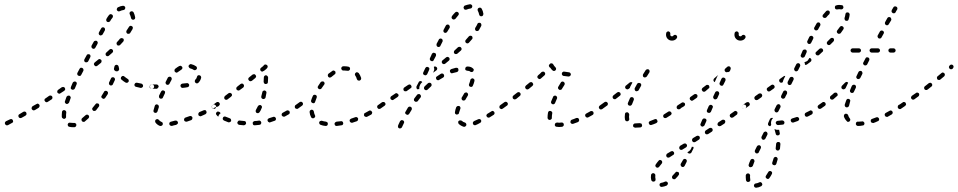

<svg xmlns="http://www.w3.org/2000/svg" viewBox="-20 -576 4480 898"><path d="M329 19Q333 18 335 15Q338 11 337 7Q337 5 336 3Q335 2 333 1Q331 -1 329 -1Q327 -1 325 -1Q324 -1 322 -1Q315 -1 309 -2Q305 -3 301 -1Q298 1 297 5Q296 7 297 9Q297 11 298 13Q299 14 301 16Q302 17 304 17Q312 19 322 19Q325 19 329 19ZM39 -3Q40 -5 41 -6Q42 -8 41 -10Q41 -12 40 -14Q38 -18 34 -19Q31 -20 27 -18L8 -9Q5 -7 3 -3Q2 1 4 5Q6 8 10 10Q14 11 18 9L36 -1Q38 -1 39 -3ZM397 -29Q397 -34 394 -37Q392 -38 391 -39Q389 -40 387 -40Q385 -40 383 -39Q381 -38 380 -37Q372 -30 365 -24Q361 -21 361 -17Q361 -13 363 -10Q365 -8 366 -7Q368 -6 370 -6Q372 -6 374 -6Q376 -7 377 -8Q385 -15 393 -22Q396 -25 397 -29ZM269 -30Q269 -25 273 -23Q276 -20 280 -20Q282 -21 284 -21Q285 -22 287 -24Q288 -25 289 -27Q289 -29 289 -31Q289 -35 289 -40Q289 -44 290 -50Q290 -54 288 -57Q285 -60 281 -61Q279 -61 277 -61Q275 -60 274 -59Q272 -58 271 -56Q270 -55 270 -53Q269 -46 269 -40Q269 -34 269 -30ZM102 -38Q103 -40 104 -41Q104 -43 104 -45Q104 -47 103 -49Q101 -53 97 -54Q93 -55 89 -53L71 -42Q69 -41 68 -40Q67 -38 66 -36Q66 -34 66 -33Q66 -31 67 -29Q69 -25 73 -24Q77 -23 81 -25L99 -35Q101 -36 102 -38ZM444 -84Q444 -88 441 -91Q439 -92 437 -92Q435 -93 433 -93Q431 -92 429 -91Q428 -90 427 -89Q420 -81 414 -73Q411 -70 411 -66Q412 -62 415 -59Q416 -58 418 -57Q420 -57 422 -57Q424 -57 426 -58Q428 -59 429 -60Q436 -68 442 -77Q445 -80 444 -84ZM165 -79Q166 -83 164 -86Q163 -88 161 -89Q160 -90 158 -91Q156 -91 154 -91Q152 -90 150 -89L132 -79Q129 -76 128 -72Q127 -68 129 -65Q130 -63 132 -62Q133 -61 135 -60Q137 -60 139 -60Q141 -60 143 -61L161 -72Q164 -75 165 -79ZM283 -99Q283 -97 284 -96Q285 -94 287 -92Q288 -91 290 -90Q294 -89 298 -91Q301 -93 303 -96Q306 -105 310 -116Q312 -119 310 -123Q308 -127 304 -129Q303 -129 301 -129Q299 -129 297 -128Q295 -128 294 -126Q292 -125 291 -123Q287 -113 284 -103Q283 -101 283 -99ZM224 -114Q225 -115 225 -117Q226 -119 225 -121Q225 -123 224 -125Q222 -128 218 -129Q214 -130 210 -128L193 -116Q191 -115 190 -114Q189 -112 188 -110Q188 -108 188 -106Q189 -104 190 -103Q192 -99 196 -98Q200 -97 204 -100L221 -111Q223 -112 224 -114ZM485 -140Q485 -142 485 -144Q484 -146 483 -147Q482 -149 480 -150Q479 -151 477 -151Q475 -152 473 -151Q471 -151 469 -150Q468 -148 467 -147Q461 -138 456 -129Q455 -128 454 -126Q454 -124 454 -122Q455 -120 456 -118Q457 -117 459 -116Q462 -113 466 -114Q470 -115 472 -118Q478 -127 484 -136Q485 -138 485 -140ZM285 -158Q285 -162 283 -165Q282 -167 280 -168Q278 -169 277 -169Q275 -170 273 -169Q271 -169 269 -168L252 -156Q249 -154 248 -150Q247 -146 249 -142Q252 -139 256 -138Q260 -137 263 -140L280 -151Q284 -154 285 -158ZM311 -166Q311 -164 311 -162Q312 -161 313 -159Q315 -158 317 -157Q320 -155 324 -157Q328 -158 330 -162L338 -181Q339 -182 339 -184Q339 -186 339 -188Q338 -190 337 -192Q335 -193 334 -194Q330 -196 326 -194Q322 -193 320 -189L312 -170Q311 -168 311 -166ZM698 -164Q701 -167 701 -171Q701 -173 700 -175Q699 -177 698 -178Q697 -179 695 -180Q693 -181 691 -181H690Q685 -181 683 -178Q680 -175 680 -171Q680 -169 680 -167Q681 -165 682 -164Q684 -163 686 -162Q688 -161 690 -161H691Q695 -161 698 -164ZM641 -165Q643 -166 645 -167Q646 -168 648 -170Q649 -171 649 -173Q650 -177 647 -181Q645 -184 641 -185Q631 -187 621 -189Q619 -189 617 -189Q615 -189 614 -188Q612 -187 611 -185Q610 -184 609 -182Q608 -178 610 -174Q612 -171 616 -170Q626 -167 637 -165Q639 -165 641 -165ZM518 -205Q518 -207 517 -209Q516 -211 515 -212Q514 -213 512 -214Q508 -216 504 -214Q500 -213 499 -209Q495 -200 490 -190Q489 -187 490 -183Q491 -179 495 -177Q499 -175 503 -177Q507 -178 508 -182Q513 -192 517 -201Q518 -203 518 -205ZM570 -189Q572 -188 574 -189Q576 -189 578 -190Q579 -192 581 -193Q583 -197 582 -201Q581 -205 577 -207Q569 -212 562 -218Q559 -221 555 -221Q551 -221 548 -217Q546 -216 546 -214Q545 -212 545 -210Q545 -208 546 -206Q547 -205 549 -203Q557 -196 567 -190Q568 -189 570 -189ZM341 -231Q341 -229 342 -227Q342 -225 344 -224Q345 -222 347 -222Q351 -220 355 -221Q358 -222 360 -226L370 -245Q371 -248 370 -252Q369 -256 365 -258Q361 -260 357 -259Q354 -257 352 -254L342 -235Q342 -233 341 -231ZM522 -243Q522 -243 521 -243Q519 -244 518 -245Q516 -246 515 -248Q514 -249 513 -251Q513 -253 513 -255Q514 -260 515 -264Q516 -269 519 -271Q522 -273 526 -273Q530 -272 532 -270Q534 -268 535 -264Q536 -260 537 -255Q538 -251 536 -248Q534 -244 530 -243Q529 -242 527 -242Q525 -243 523 -243Q523 -243 522 -243ZM455 -289Q456 -293 453 -296Q450 -299 446 -300Q442 -300 439 -297L423 -284Q420 -281 419 -277Q419 -273 422 -270Q424 -267 428 -266Q433 -266 436 -269L452 -282Q455 -285 455 -289ZM374 -291Q375 -287 379 -285Q383 -284 387 -285Q391 -286 393 -290L402 -308Q404 -312 403 -316Q402 -320 398 -322Q394 -323 390 -322Q386 -321 385 -317L375 -299Q373 -295 374 -291ZM509 -337Q509 -341 506 -344Q503 -347 499 -347Q495 -347 492 -344Q485 -338 477 -330Q474 -328 474 -324Q473 -319 476 -316Q479 -313 483 -313Q487 -313 490 -316Q498 -323 506 -330Q509 -333 509 -337ZM408 -355Q409 -351 413 -349Q416 -347 420 -348Q424 -349 426 -353L436 -371Q437 -373 437 -375Q437 -377 437 -379Q436 -380 435 -382Q434 -384 432 -385Q428 -386 424 -385Q420 -384 418 -380L408 -362Q407 -359 408 -355ZM559 -389Q559 -393 556 -396Q554 -397 552 -397Q550 -398 548 -398Q546 -398 545 -397Q543 -396 541 -395Q535 -387 528 -380Q525 -377 525 -373Q525 -368 528 -366Q529 -364 531 -363Q533 -363 535 -363Q537 -363 539 -364Q541 -364 542 -366Q550 -374 556 -381Q559 -384 559 -389ZM442 -417Q443 -413 447 -411Q450 -409 454 -411Q458 -412 460 -415L470 -433Q472 -437 471 -441Q470 -445 467 -447Q463 -449 459 -448Q455 -447 453 -443L443 -425Q441 -421 442 -417ZM601 -444Q602 -446 601 -448Q601 -450 599 -452Q598 -453 596 -454Q593 -456 589 -455Q585 -454 583 -450Q578 -442 572 -433Q570 -430 571 -426Q571 -422 575 -419Q576 -418 578 -418Q580 -418 582 -418Q584 -418 586 -419Q588 -420 589 -422Q595 -432 600 -440Q601 -442 601 -444ZM477 -480Q478 -476 481 -474Q485 -472 489 -473Q493 -474 495 -477Q500 -486 506 -493Q509 -497 508 -501Q508 -505 505 -507Q501 -510 497 -510Q493 -509 490 -506Q483 -497 478 -488Q476 -484 477 -480ZM599 -523Q595 -524 591 -522Q589 -521 588 -520Q587 -518 586 -516Q586 -514 586 -512Q586 -510 587 -509Q591 -501 593 -491Q593 -489 595 -488Q596 -486 597 -485Q599 -484 601 -484Q603 -483 605 -484Q609 -485 611 -488Q613 -492 612 -496Q610 -507 605 -518Q603 -521 599 -523ZM527 -536Q525 -532 527 -528Q529 -525 533 -523Q537 -522 541 -524Q549 -528 557 -529Q561 -529 564 -533Q566 -536 566 -540Q566 -544 562 -547Q559 -549 555 -549Q544 -548 532 -542Q528 -540 527 -536Z M736 12Q739 11 741 7Q742 3 741 -1Q739 -5 735 -6Q728 -9 723 -15Q721 -18 717 -19Q713 -19 709 -17Q708 -16 707 -14Q706 -12 705 -10Q705 -8 706 -7Q706 -5 707 -3Q715 8 728 13Q732 14 736 12ZM811 3Q813 -1 812 -5Q811 -7 810 -8Q809 -10 807 -11Q805 -12 803 -12Q801 -12 799 -12Q789 -9 780 -7Q778 -7 776 -5Q774 -4 773 -3Q772 -1 772 1Q771 3 772 5Q773 9 776 11Q780 13 784 13Q793 10 804 8Q808 6 811 3ZM877 -16Q878 -18 879 -19Q880 -21 880 -23Q880 -25 880 -27Q878 -31 874 -33Q871 -34 867 -33Q857 -29 847 -26Q843 -25 842 -21Q840 -17 841 -14Q842 -12 843 -10Q844 -9 846 -8Q848 -7 850 -7Q852 -7 854 -7Q864 -11 874 -14Q875 -15 877 -16ZM944 -45Q945 -46 946 -48Q946 -50 946 -52Q946 -54 945 -56Q944 -57 943 -59Q941 -60 940 -61Q938 -61 936 -61Q934 -61 932 -60Q923 -56 913 -52Q910 -50 908 -46Q907 -42 908 -38Q909 -37 910 -35Q912 -34 914 -33Q916 -32 918 -32Q920 -32 921 -33Q931 -38 941 -42Q942 -43 944 -45ZM699 -52Q701 -49 706 -48Q710 -47 713 -50Q716 -52 717 -56Q719 -64 723 -75Q723 -76 723 -78Q723 -80 722 -82Q721 -84 720 -85Q718 -87 716 -87Q712 -89 709 -87Q705 -85 704 -81Q700 -69 698 -60Q697 -56 699 -52ZM991 -75Q992 -79 989 -83Q988 -84 986 -85Q985 -87 983 -87Q981 -87 979 -87Q977 -86 975 -85H974Q971 -82 970 -78Q970 -74 972 -71Q973 -69 975 -68Q977 -67 979 -67Q981 -66 982 -67Q984 -67 986 -68L987 -69Q990 -71 991 -75ZM724 -121Q725 -117 729 -115Q733 -114 737 -115Q741 -116 742 -120L751 -139Q752 -141 752 -143Q752 -145 752 -147Q751 -148 750 -150Q748 -151 747 -152Q743 -154 739 -153Q735 -151 733 -147L724 -129Q723 -125 724 -121ZM712 -161H691Q687 -161 684 -164Q681 -167 681 -171Q681 -173 682 -175Q683 -177 684 -178Q685 -179 687 -180Q689 -181 691 -181H712Q716 -181 719 -178Q722 -175 722 -171Q722 -170 722 -169Q722 -169 721 -168Q721 -167 720 -167Q718 -165 716 -162Q715 -161 714 -161Q713 -161 712 -161ZM863 -172Q865 -175 865 -179Q864 -183 860 -186Q857 -188 853 -187Q844 -186 833 -185Q829 -184 826 -181Q824 -178 824 -174Q825 -170 828 -167Q831 -164 835 -165Q847 -166 856 -168Q861 -168 863 -172ZM758 -199 755 -193Q754 -192 754 -190Q754 -188 755 -186Q755 -184 757 -182Q758 -181 760 -180Q764 -178 768 -180Q771 -181 773 -185L776 -191Q779 -197 782 -202Q784 -206 783 -210Q782 -214 779 -216Q775 -218 771 -217Q767 -216 765 -213Q761 -206 758 -199ZM919 -220Q917 -223 913 -224Q909 -225 905 -223Q902 -220 901 -216Q900 -209 894 -204Q891 -201 891 -196Q891 -192 894 -189Q897 -186 901 -186Q905 -186 908 -189Q918 -199 921 -213Q921 -217 919 -220ZM796 -247Q796 -243 798 -240Q800 -238 801 -238Q803 -237 805 -236Q807 -236 809 -237Q811 -238 812 -239Q820 -245 828 -250Q831 -252 833 -256Q834 -260 832 -263Q831 -265 829 -266Q828 -267 826 -268Q824 -269 822 -268Q820 -268 818 -267Q809 -262 799 -254Q796 -251 796 -247ZM870 -276Q868 -275 867 -274Q865 -273 864 -272Q863 -270 862 -268Q861 -264 864 -261Q866 -257 870 -256Q879 -254 886 -249Q889 -247 893 -248Q897 -249 900 -253Q902 -256 901 -260Q900 -264 897 -266Q887 -273 874 -276Q872 -276 870 -276Z M1197 7Q1199 6 1200 4Q1201 2 1202 0Q1202 -2 1202 -3Q1201 -8 1198 -10Q1195 -13 1191 -12Q1181 -10 1171 -10Q1167 -9 1164 -6Q1161 -3 1162 1Q1162 3 1163 5Q1163 7 1165 8Q1166 9 1168 10Q1170 10 1172 10Q1183 9 1193 8Q1195 8 1197 7ZM1124 9Q1126 9 1127 7Q1129 6 1130 4Q1131 3 1131 1Q1131 -3 1129 -7Q1126 -10 1122 -10Q1112 -11 1102 -12Q1100 -13 1098 -12Q1096 -12 1094 -10Q1093 -9 1092 -7Q1091 -6 1090 -4Q1090 0 1092 4Q1095 7 1099 8Q1109 9 1120 10Q1122 10 1124 9ZM1268 -13Q1269 -14 1270 -16Q1271 -18 1271 -20Q1271 -22 1270 -23Q1269 -27 1265 -29Q1261 -31 1257 -29Q1248 -26 1238 -23Q1236 -22 1235 -21Q1233 -20 1232 -18Q1232 -16 1231 -14Q1231 -12 1232 -10Q1232 -9 1234 -7Q1235 -5 1237 -5Q1238 -4 1240 -3Q1242 -3 1244 -4Q1254 -7 1264 -11Q1266 -11 1268 -13ZM1055 -5Q1059 -6 1061 -10Q1061 -12 1061 -14Q1061 -16 1060 -18Q1059 -20 1058 -21Q1056 -22 1054 -23Q1045 -26 1036 -30Q1035 -31 1033 -31Q1031 -31 1029 -31Q1027 -30 1025 -29Q1024 -28 1023 -26Q1021 -22 1022 -18Q1024 -14 1028 -12Q1037 -8 1048 -4Q1052 -3 1055 -5ZM990 -45Q991 -50 994 -52Q996 -53 997 -54Q999 -55 1001 -54Q1003 -54 1005 -53Q1007 -52 1008 -51Q1010 -49 1012 -47Q1011 -46 1010 -45Q1005 -41 1003 -36Q1001 -33 1001 -30Q996 -34 993 -38Q990 -41 990 -45ZM1335 -47Q1336 -51 1334 -55Q1333 -56 1332 -58Q1330 -59 1328 -59Q1326 -60 1324 -60Q1322 -59 1321 -59Q1312 -54 1303 -49Q1301 -48 1300 -47Q1298 -45 1298 -43Q1297 -41 1297 -39Q1297 -37 1298 -36Q1300 -32 1304 -31Q1308 -29 1312 -31Q1321 -36 1330 -41Q1334 -43 1335 -47ZM1176 -54Q1177 -50 1180 -48Q1182 -47 1184 -47Q1186 -46 1188 -47Q1190 -47 1191 -49Q1193 -50 1194 -51Q1200 -60 1204 -71Q1206 -74 1205 -78Q1203 -82 1200 -84Q1198 -85 1196 -85Q1194 -85 1192 -84Q1190 -84 1189 -82Q1187 -81 1186 -79Q1182 -70 1177 -62Q1175 -58 1176 -54ZM1377 -72Q1379 -73 1379 -75Q1379 -77 1379 -79Q1378 -81 1377 -83Q1375 -86 1371 -87Q1367 -88 1363 -85Q1361 -84 1360 -82Q1359 -80 1359 -78Q1358 -76 1359 -74Q1359 -72 1360 -71Q1363 -67 1367 -67Q1371 -66 1374 -68L1375 -69Q1376 -70 1377 -72ZM971 -79Q972 -83 975 -85Q982 -90 992 -97Q994 -98 995 -99Q997 -99 999 -99Q1001 -99 1003 -98Q1005 -96 1006 -95Q1007 -93 1008 -91Q1008 -89 1008 -87Q1007 -85 1006 -84Q1005 -82 1004 -81Q1001 -79 998 -77Q994 -77 990 -75Q984 -74 980 -70Q979 -69 978 -68Q976 -68 975 -69Q974 -70 973 -71Q970 -75 971 -79ZM1063 -127Q1065 -128 1065 -130Q1065 -132 1065 -134Q1064 -136 1063 -138Q1062 -139 1060 -140Q1058 -141 1056 -142Q1054 -142 1052 -141Q1050 -141 1049 -140L1032 -127Q1031 -126 1030 -124Q1029 -123 1029 -121Q1028 -119 1029 -117Q1029 -115 1030 -113Q1033 -110 1037 -109Q1041 -109 1044 -111L1061 -124Q1062 -125 1063 -127ZM1202 -121Q1202 -119 1203 -118Q1204 -116 1206 -115Q1208 -113 1210 -113Q1214 -112 1217 -114Q1221 -116 1222 -120Q1224 -130 1226 -141Q1227 -145 1225 -148Q1222 -152 1218 -153Q1214 -153 1211 -151Q1207 -149 1207 -145Q1205 -135 1202 -125Q1202 -123 1202 -121ZM1103 -156 1118 -167Q1121 -170 1121 -174Q1122 -178 1119 -181Q1117 -185 1113 -185Q1109 -186 1105 -183L1091 -172L1089 -170Q1086 -168 1085 -164Q1085 -160 1087 -156Q1088 -155 1090 -154Q1092 -153 1094 -153Q1096 -152 1098 -153Q1100 -153 1101 -155ZM1216 -186Q1218 -183 1222 -183Q1226 -183 1230 -185Q1233 -188 1233 -192Q1234 -203 1234 -213Q1234 -217 1231 -220Q1229 -223 1224 -224Q1220 -224 1217 -221Q1214 -218 1214 -214Q1214 -204 1213 -194Q1213 -190 1216 -186ZM1178 -218Q1178 -222 1175 -225Q1173 -229 1169 -229Q1165 -229 1161 -227L1145 -214Q1142 -212 1141 -207Q1141 -203 1144 -200Q1146 -197 1150 -196Q1154 -196 1158 -198L1174 -211Q1177 -214 1178 -218ZM1197 -252Q1197 -256 1201 -259Q1207 -264 1211 -267Q1213 -269 1213 -270Q1214 -270 1214 -270Q1215 -272 1216 -273Q1218 -274 1219 -274Q1221 -275 1223 -274Q1225 -274 1227 -273Q1229 -272 1230 -270Q1232 -268 1232 -266V-265Q1232 -263 1231 -260Q1230 -258 1228 -256Q1228 -256 1228 -256Q1226 -254 1224 -252Q1221 -250 1215 -245Q1214 -245 1213 -244Q1210 -243 1207 -241Q1204 -241 1203 -242Q1201 -243 1199 -245Q1197 -248 1197 -252Z M1581 9Q1583 8 1584 6Q1585 5 1585 3Q1586 1 1585 -1Q1585 -5 1581 -8Q1578 -10 1574 -9Q1564 -8 1554 -7Q1552 -6 1550 -5Q1548 -4 1547 -3Q1546 -1 1545 1Q1544 2 1545 4Q1545 9 1548 11Q1551 14 1556 13Q1566 12 1577 10Q1579 10 1581 9ZM1510 11Q1513 9 1513 5Q1514 3 1513 1Q1513 -1 1512 -3Q1510 -4 1509 -5Q1507 -6 1505 -7Q1495 -8 1486 -11Q1484 -12 1482 -11Q1480 -11 1478 -10Q1477 -9 1475 -8Q1474 -6 1473 -5Q1472 -1 1474 3Q1476 7 1480 8Q1490 12 1502 13Q1506 14 1510 11ZM1652 -11Q1654 -13 1654 -14Q1655 -16 1655 -18Q1655 -20 1655 -22Q1653 -26 1649 -28Q1646 -29 1642 -28Q1632 -24 1622 -21Q1620 -20 1619 -19Q1617 -18 1616 -16Q1615 -14 1615 -12Q1615 -10 1616 -9Q1616 -7 1618 -5Q1619 -4 1621 -3Q1622 -2 1624 -2Q1626 -1 1628 -2Q1639 -5 1649 -9Q1651 -10 1652 -11ZM1441 -23Q1445 -22 1449 -24Q1452 -26 1454 -30Q1455 -34 1453 -37Q1449 -45 1448 -54Q1447 -58 1444 -61Q1441 -63 1437 -63Q1433 -62 1430 -59Q1428 -56 1428 -52Q1429 -39 1435 -28Q1437 -24 1441 -23ZM1719 -43Q1720 -45 1720 -46Q1721 -48 1721 -50Q1720 -52 1719 -54Q1717 -58 1713 -59Q1709 -60 1706 -58Q1697 -53 1688 -48Q1686 -47 1684 -46Q1683 -44 1683 -42Q1682 -40 1682 -38Q1682 -36 1683 -35Q1685 -31 1689 -30Q1693 -28 1697 -30Q1706 -35 1716 -40Q1717 -41 1719 -43ZM1765 -75Q1766 -79 1763 -83Q1762 -84 1760 -85Q1759 -86 1757 -87Q1755 -87 1753 -87Q1751 -86 1749 -85H1748Q1745 -82 1744 -78Q1743 -74 1746 -71Q1747 -69 1749 -68Q1750 -67 1752 -66Q1754 -66 1756 -67Q1758 -67 1760 -68L1761 -69Q1764 -71 1765 -75ZM1397 -89Q1398 -93 1395 -96Q1393 -100 1389 -100Q1384 -101 1381 -98Q1372 -92 1363 -85Q1360 -83 1359 -79Q1358 -75 1361 -71Q1362 -70 1364 -69Q1365 -68 1367 -67Q1369 -67 1371 -67Q1373 -68 1375 -69Q1384 -75 1393 -82Q1397 -85 1397 -89ZM1436 -99Q1438 -95 1442 -94Q1446 -92 1450 -94Q1453 -96 1454 -100Q1457 -110 1461 -119Q1463 -123 1461 -127Q1460 -131 1456 -132Q1454 -133 1452 -133Q1450 -133 1448 -132Q1446 -132 1445 -130Q1444 -129 1443 -127Q1438 -116 1435 -106Q1434 -102 1436 -99ZM1466 -170Q1466 -168 1466 -166Q1467 -164 1468 -163Q1469 -161 1471 -160Q1474 -158 1478 -159Q1482 -159 1484 -163Q1490 -171 1496 -180Q1499 -183 1498 -187Q1498 -191 1494 -194Q1491 -196 1487 -195Q1483 -195 1480 -192Q1474 -183 1468 -174Q1467 -172 1466 -170ZM1655 -236Q1653 -237 1651 -238Q1649 -238 1647 -238Q1645 -237 1644 -236Q1640 -233 1640 -229Q1639 -225 1642 -222Q1647 -215 1649 -206Q1650 -204 1651 -203Q1652 -201 1654 -200Q1656 -199 1658 -199Q1660 -199 1662 -199Q1666 -201 1668 -204Q1670 -208 1669 -212Q1665 -224 1658 -234Q1657 -235 1655 -236ZM1514 -228Q1513 -226 1513 -224Q1513 -222 1514 -220Q1514 -218 1516 -216Q1517 -215 1519 -214Q1520 -213 1522 -213Q1524 -213 1526 -214Q1528 -214 1530 -216Q1538 -223 1545 -228Q1549 -230 1549 -234Q1550 -239 1548 -242Q1545 -245 1541 -246Q1537 -247 1534 -244Q1525 -238 1516 -231Q1515 -229 1514 -228ZM1585 -266Q1581 -266 1578 -262Q1576 -259 1576 -255Q1577 -251 1580 -248Q1583 -246 1587 -246Q1590 -246 1593 -246Q1598 -246 1605 -245Q1609 -244 1612 -246Q1616 -248 1617 -252Q1618 -256 1616 -260Q1614 -263 1610 -264Q1601 -266 1593 -266Q1589 -266 1585 -266Z M1869 0Q1871 -3 1870 -7Q1869 -11 1865 -13Q1863 -14 1861 -14Q1859 -14 1857 -14Q1855 -13 1854 -12Q1852 -10 1851 -9Q1847 -1 1843 8Q1842 10 1842 11Q1841 12 1841 14Q1841 16 1842 18Q1842 20 1843 22Q1845 23 1847 24Q1850 26 1854 24Q1858 23 1860 19Q1860 19 1861 17Q1865 8 1869 0ZM2153 17Q2155 16 2157 15Q2158 14 2159 13Q2161 11 2161 9Q2162 5 2160 2Q2158 -2 2154 -3Q2146 -5 2140 -11Q2137 -13 2132 -13Q2128 -13 2125 -10Q2124 -9 2123 -7Q2123 -5 2123 -3Q2123 -1 2124 1Q2125 3 2126 4Q2136 13 2149 17Q2151 17 2153 17ZM2228 -3Q2230 -5 2230 -6Q2231 -8 2231 -10Q2231 -12 2230 -14Q2228 -18 2224 -19Q2220 -20 2216 -18Q2206 -13 2198 -10Q2194 -8 2192 -4Q2191 0 2192 3Q2193 5 2194 7Q2196 8 2198 9Q2199 10 2201 10Q2203 10 2205 9Q2215 5 2225 -1Q2227 -2 2228 -3ZM2291 -41Q2292 -43 2293 -45Q2293 -47 2293 -49Q2292 -51 2291 -53Q2289 -56 2285 -57Q2281 -58 2278 -55Q2268 -49 2260 -44Q2258 -43 2257 -41Q2256 -40 2255 -38Q2255 -36 2255 -34Q2256 -32 2257 -30Q2259 -27 2263 -26Q2267 -25 2270 -27Q2279 -32 2289 -39Q2290 -40 2291 -41ZM1906 -70Q1905 -74 1902 -76Q1900 -77 1898 -77Q1896 -78 1894 -77Q1892 -77 1891 -76Q1889 -74 1888 -73Q1882 -64 1877 -54Q1874 -51 1875 -47Q1876 -43 1880 -41Q1882 -40 1884 -39Q1886 -39 1888 -39Q1889 -40 1891 -41Q1893 -42 1894 -44Q1899 -53 1905 -62Q1907 -65 1906 -70ZM2109 -44Q2112 -41 2116 -40Q2118 -40 2120 -41Q2122 -41 2123 -42Q2125 -43 2126 -45Q2127 -47 2127 -49Q2129 -57 2133 -67Q2134 -69 2134 -71Q2134 -73 2133 -74Q2132 -76 2131 -78Q2129 -79 2128 -80Q2124 -81 2120 -80Q2116 -78 2114 -75Q2109 -62 2108 -52Q2107 -48 2109 -44ZM2337 -75Q2338 -79 2335 -83Q2334 -84 2332 -85Q2331 -87 2329 -87Q2327 -87 2325 -87Q2323 -86 2321 -85L2320 -84Q2316 -82 2316 -78Q2315 -74 2317 -70Q2318 -69 2320 -68Q2322 -66 2324 -66Q2326 -66 2328 -66Q2330 -67 2331 -68L2333 -69Q2336 -71 2337 -75ZM1781 -84Q1782 -86 1783 -87Q1783 -89 1783 -91Q1782 -93 1781 -95Q1780 -97 1778 -98Q1777 -99 1775 -99Q1773 -99 1771 -99Q1769 -99 1767 -98L1749 -85Q1746 -83 1745 -79Q1744 -75 1747 -71Q1749 -68 1753 -67Q1757 -66 1761 -69L1778 -81Q1780 -82 1781 -84ZM1949 -127Q1948 -131 1945 -134Q1942 -137 1938 -136Q1934 -136 1931 -133Q1924 -124 1918 -116Q1915 -112 1916 -108Q1916 -104 1920 -102Q1923 -99 1927 -100Q1931 -100 1934 -103Q1940 -112 1947 -120Q1949 -123 1949 -127ZM2140 -121Q2138 -117 2139 -113Q2140 -109 2143 -107Q2147 -105 2151 -106Q2155 -107 2157 -110L2158 -112Q2165 -123 2168 -129Q2170 -132 2169 -136Q2168 -140 2165 -142Q2163 -143 2161 -144Q2159 -144 2157 -143Q2155 -143 2154 -142Q2152 -141 2151 -139Q2148 -133 2141 -122Q2141 -122 2140 -121ZM1842 -125Q1843 -126 1844 -128Q1844 -130 1844 -132Q1843 -134 1842 -136Q1841 -137 1839 -138Q1838 -139 1836 -140Q1834 -140 1832 -140Q1830 -140 1828 -138L1810 -126Q1807 -124 1806 -120Q1805 -116 1807 -113Q1808 -111 1810 -110Q1812 -109 1814 -108Q1816 -108 1818 -108Q1820 -109 1821 -110L1839 -122Q1841 -123 1842 -125ZM1905 -169Q1905 -173 1903 -176Q1901 -180 1897 -181Q1893 -181 1889 -179L1871 -167Q1868 -165 1867 -161Q1866 -157 1868 -153Q1870 -152 1871 -150Q1873 -149 1875 -149Q1877 -149 1879 -149Q1881 -149 1882 -150L1900 -163Q1904 -165 1905 -169ZM1998 -175Q1999 -177 1999 -179Q1999 -181 1998 -182Q1998 -184 1996 -186Q1994 -189 1989 -189Q1985 -189 1982 -187Q1974 -179 1966 -172Q1963 -169 1963 -164Q1963 -160 1966 -157Q1969 -154 1973 -154Q1977 -154 1980 -157Q1988 -165 1996 -172Q1997 -173 1998 -175ZM1933 -158Q1929 -160 1928 -164Q1927 -168 1928 -172L1938 -191Q1939 -195 1943 -196Q1947 -198 1951 -196Q1952 -195 1953 -194Q1954 -193 1955 -192Q1953 -190 1950 -187Q1946 -183 1944 -177Q1941 -171 1941 -165Q1941 -162 1941 -159Q1939 -159 1936 -159Q1934 -159 1933 -158ZM2173 -179Q2173 -177 2174 -175Q2175 -174 2176 -172Q2178 -171 2180 -170Q2183 -169 2187 -170Q2191 -172 2192 -176Q2197 -187 2199 -197Q2200 -201 2198 -205Q2196 -208 2192 -209Q2190 -210 2188 -210Q2186 -209 2185 -208Q2183 -207 2182 -206Q2180 -204 2180 -202Q2178 -193 2174 -183Q2173 -181 2173 -179ZM2057 -219Q2058 -223 2056 -227Q2054 -231 2050 -232Q2046 -233 2042 -231Q2033 -225 2024 -219Q2020 -217 2019 -213Q2019 -209 2021 -205Q2022 -204 2024 -202Q2025 -201 2027 -201Q2029 -201 2031 -201Q2033 -201 2035 -203Q2044 -208 2052 -213Q2056 -215 2057 -219ZM1959 -230Q1961 -226 1965 -225Q1968 -223 1972 -224Q1976 -226 1978 -229L1987 -249Q1988 -251 1988 -253Q1988 -255 1988 -257Q1987 -258 1986 -260Q1984 -261 1982 -262Q1979 -264 1975 -263Q1971 -261 1969 -257L1960 -238Q1958 -234 1959 -230ZM2123 -244Q2125 -247 2124 -251Q2124 -253 2123 -255Q2122 -257 2120 -258Q2118 -259 2116 -259Q2114 -259 2112 -259Q2102 -256 2091 -253Q2089 -252 2088 -251Q2086 -250 2085 -248Q2084 -246 2084 -244Q2084 -242 2085 -240Q2086 -236 2090 -234Q2093 -232 2097 -234Q2107 -237 2117 -239Q2121 -240 2123 -244ZM2006 -236 2021 -247Q2024 -249 2025 -254Q2025 -258 2023 -261Q2020 -264 2016 -265Q2012 -266 2009 -263Q2011 -257 2011 -251Q2010 -245 2007 -239ZM2186 -239Q2190 -239 2193 -242Q2194 -244 2195 -246Q2196 -247 2196 -249Q2195 -251 2195 -253Q2194 -255 2192 -256Q2183 -265 2166 -265Q2162 -265 2159 -262Q2156 -259 2156 -255Q2156 -253 2156 -251Q2157 -249 2158 -248Q2160 -247 2162 -246Q2164 -245 2166 -245Q2175 -245 2179 -241Q2182 -239 2186 -239ZM2083 -299Q2083 -303 2081 -306Q2078 -309 2074 -310Q2070 -310 2067 -308L2050 -294Q2047 -292 2046 -287Q2046 -283 2048 -280Q2051 -277 2055 -276Q2059 -276 2062 -278L2079 -292Q2082 -294 2083 -299ZM1997 -317 1991 -304Q1990 -302 1990 -300Q1990 -298 1991 -296Q1992 -295 1993 -293Q1994 -292 1996 -291Q2000 -289 2004 -290Q2008 -292 2009 -296L2016 -309L2019 -315Q2020 -319 2019 -323Q2018 -327 2014 -328Q2012 -329 2010 -329Q2008 -330 2006 -329Q2004 -328 2003 -327Q2001 -326 2000 -324ZM2139 -347Q2139 -351 2136 -354Q2134 -357 2129 -357Q2125 -357 2122 -355Q2114 -348 2106 -340Q2103 -338 2103 -333Q2102 -329 2105 -326Q2108 -323 2112 -323Q2116 -323 2119 -325Q2128 -333 2136 -340Q2139 -343 2139 -347ZM2022 -363Q2023 -359 2027 -357Q2031 -355 2035 -357Q2039 -358 2040 -362L2050 -382Q2051 -385 2050 -389Q2049 -393 2045 -395Q2041 -397 2037 -395Q2033 -394 2032 -390L2022 -371Q2021 -367 2022 -363ZM2190 -400Q2190 -404 2187 -407Q2184 -409 2180 -409Q2176 -409 2173 -406Q2166 -398 2159 -390Q2156 -387 2156 -383Q2156 -379 2159 -376Q2162 -373 2166 -373Q2170 -373 2173 -376Q2181 -385 2188 -393Q2191 -396 2190 -400ZM2054 -429Q2055 -425 2059 -423Q2062 -421 2066 -423Q2070 -424 2072 -428Q2078 -438 2083 -446Q2085 -450 2083 -454Q2082 -458 2079 -460Q2075 -462 2071 -461Q2067 -460 2065 -456Q2060 -447 2055 -437Q2053 -433 2054 -429ZM2231 -463Q2230 -467 2226 -469Q2222 -470 2218 -469Q2214 -468 2213 -464Q2209 -455 2203 -446Q2201 -442 2202 -438Q2203 -434 2206 -432Q2210 -430 2214 -431Q2218 -432 2220 -435Q2226 -446 2231 -455Q2232 -459 2231 -463ZM2092 -493Q2093 -489 2096 -487Q2099 -484 2103 -485Q2107 -485 2110 -488Q2117 -497 2123 -504Q2126 -507 2126 -511Q2126 -515 2123 -518Q2122 -519 2120 -520Q2118 -521 2116 -521Q2114 -521 2112 -520Q2110 -519 2109 -518Q2101 -510 2094 -501Q2092 -497 2092 -493ZM2227 -540Q2223 -541 2219 -539Q2215 -537 2214 -533Q2213 -529 2215 -525Q2219 -518 2221 -508Q2221 -507 2222 -505Q2223 -503 2225 -502Q2226 -501 2228 -500Q2230 -500 2232 -500Q2234 -500 2236 -501Q2237 -502 2239 -504Q2240 -505 2240 -507Q2241 -509 2241 -511Q2239 -525 2233 -535Q2231 -539 2227 -540ZM2154 -550Q2152 -549 2151 -548Q2150 -546 2149 -544Q2148 -543 2148 -541Q2148 -539 2149 -537Q2150 -533 2154 -531Q2158 -530 2162 -531Q2171 -535 2180 -536Q2185 -537 2187 -540Q2189 -544 2189 -548Q2188 -552 2185 -554Q2181 -557 2177 -556Q2165 -554 2154 -550Z M2609 17Q2613 16 2615 13Q2618 10 2617 6Q2617 4 2616 2Q2615 0 2613 -1Q2612 -2 2610 -3Q2608 -3 2606 -3Q2600 -2 2595 -2Q2590 -2 2586 -3Q2584 -3 2582 -2Q2580 -2 2578 0Q2577 1 2576 3Q2575 4 2575 6Q2574 11 2577 14Q2580 17 2584 17Q2589 18 2595 18Q2601 18 2609 17ZM2686 -7Q2687 -9 2688 -11Q2689 -12 2689 -14Q2689 -16 2688 -18Q2687 -22 2683 -24Q2679 -25 2675 -24Q2664 -19 2654 -16Q2653 -15 2651 -14Q2650 -13 2649 -11Q2648 -9 2648 -7Q2648 -5 2648 -3Q2650 1 2654 3Q2657 4 2661 3Q2672 -1 2683 -5Q2684 -6 2686 -7ZM2541 -25Q2541 -21 2544 -18Q2547 -15 2551 -15Q2553 -15 2555 -16Q2557 -17 2558 -18Q2560 -20 2561 -22Q2561 -23 2561 -25Q2561 -26 2561 -27Q2561 -36 2563 -46Q2563 -48 2563 -50Q2562 -52 2561 -53Q2560 -55 2558 -56Q2556 -57 2554 -57Q2550 -58 2547 -56Q2544 -53 2543 -49Q2541 -37 2541 -27Q2541 -26 2541 -25ZM2756 -44Q2757 -48 2755 -52Q2754 -53 2753 -55Q2751 -56 2749 -56Q2747 -57 2745 -57Q2743 -56 2742 -56Q2732 -50 2722 -45Q2718 -43 2717 -39Q2716 -35 2718 -32Q2719 -30 2720 -29Q2722 -27 2723 -27Q2725 -26 2727 -26Q2729 -26 2731 -27Q2741 -33 2751 -38Q2755 -40 2756 -44ZM2803 -72Q2805 -73 2805 -75Q2805 -77 2805 -79Q2804 -81 2803 -83Q2801 -86 2797 -87Q2793 -88 2789 -85L2785 -82Q2784 -81 2783 -80Q2782 -78 2781 -76Q2781 -74 2781 -72Q2782 -70 2783 -68Q2785 -65 2789 -64Q2794 -64 2797 -66L2801 -69Q2802 -70 2803 -72ZM2354 -85Q2355 -86 2355 -88Q2356 -90 2355 -92Q2355 -94 2353 -96Q2351 -99 2347 -100Q2343 -101 2339 -98Q2330 -91 2321 -85Q2320 -84 2319 -82Q2318 -81 2317 -79Q2317 -77 2317 -75Q2318 -73 2319 -71Q2321 -68 2325 -67Q2329 -66 2333 -69Q2341 -75 2351 -82Q2353 -83 2354 -85ZM2558 -94Q2560 -90 2563 -89Q2565 -88 2567 -88Q2569 -88 2571 -89Q2573 -90 2574 -91Q2576 -93 2576 -94Q2580 -104 2585 -115Q2586 -116 2586 -118Q2586 -120 2585 -122Q2584 -124 2583 -126Q2582 -127 2580 -128Q2576 -130 2572 -128Q2568 -127 2567 -123Q2562 -112 2558 -102Q2556 -98 2558 -94ZM2415 -134Q2416 -138 2413 -141Q2412 -143 2410 -144Q2408 -145 2406 -145Q2405 -145 2403 -145Q2401 -144 2399 -143L2381 -129Q2380 -128 2379 -126Q2378 -125 2377 -123Q2377 -121 2378 -119Q2378 -117 2379 -115Q2382 -112 2386 -111Q2390 -111 2394 -113L2411 -127Q2415 -130 2415 -134ZM2590 -163Q2591 -159 2595 -157Q2597 -156 2598 -155Q2600 -155 2602 -156Q2604 -156 2606 -157Q2607 -159 2608 -160Q2614 -170 2620 -179Q2622 -183 2621 -187Q2620 -191 2616 -193Q2615 -194 2613 -195Q2611 -195 2609 -194Q2607 -194 2605 -193Q2604 -192 2603 -190Q2597 -180 2591 -170Q2589 -167 2590 -163ZM2474 -181Q2474 -185 2471 -188Q2469 -192 2465 -192Q2460 -192 2457 -190L2440 -176Q2437 -173 2436 -169Q2436 -165 2439 -161Q2441 -158 2445 -158Q2449 -157 2453 -160L2470 -174Q2473 -177 2474 -181ZM2530 -231Q2530 -235 2527 -238Q2525 -241 2521 -241Q2516 -241 2513 -239Q2506 -231 2497 -224Q2494 -221 2493 -217Q2493 -213 2496 -210Q2499 -207 2503 -206Q2507 -206 2510 -209Q2519 -217 2527 -224Q2530 -227 2530 -231ZM2643 -219Q2645 -219 2646 -221Q2648 -222 2649 -224Q2649 -225 2650 -227Q2650 -232 2647 -235Q2644 -238 2640 -238Q2630 -239 2619 -241Q2615 -242 2612 -239Q2608 -237 2608 -233Q2607 -229 2609 -226Q2611 -222 2615 -221Q2627 -219 2639 -218Q2641 -218 2643 -219ZM2552 -260Q2551 -260 2551 -261Q2548 -264 2547 -268Q2547 -272 2550 -275L2552 -277Q2554 -280 2558 -280Q2563 -280 2566 -277Q2566 -277 2567 -276Q2568 -275 2568 -274Q2572 -267 2578 -261Q2581 -258 2581 -254Q2581 -250 2578 -247Q2575 -244 2571 -244Q2567 -244 2564 -247Q2558 -252 2554 -259Q2553 -259 2552 -260Z M2974 20Q2978 20 2981 17Q2984 13 2983 9Q2983 7 2982 6Q2981 4 2980 2Q2978 1 2976 1Q2974 0 2972 0Q2963 1 2954 1Q2953 1 2951 1Q2947 1 2944 4Q2941 6 2941 11Q2941 13 2941 14Q2942 16 2943 18Q2945 19 2947 20Q2948 21 2950 21Q2952 21 2954 21Q2964 21 2974 20ZM3055 -6Q3056 -9 3054 -13Q3053 -17 3049 -19Q3045 -20 3041 -18Q3031 -14 3021 -10Q3019 -10 3018 -8Q3016 -7 3015 -5Q3014 -4 3014 -2Q3014 0 3015 2Q3016 6 3020 8Q3024 10 3028 8Q3038 5 3049 0Q3053 -2 3055 -6ZM2905 -13Q2906 -11 2907 -10Q2909 -9 2911 -9Q2913 -8 2915 -9Q2917 -9 2918 -10Q2920 -11 2921 -13Q2922 -14 2923 -16Q2923 -18 2923 -20Q2921 -28 2923 -40Q2923 -44 2920 -47Q2918 -50 2914 -51Q2910 -51 2906 -49Q2903 -46 2903 -42Q2901 -28 2903 -17Q2904 -15 2905 -13ZM3119 -40Q3120 -41 3121 -43Q3121 -45 3121 -47Q3120 -49 3119 -51Q3117 -54 3113 -55Q3109 -56 3106 -54Q3096 -47 3087 -42Q3083 -40 3082 -36Q3081 -32 3083 -28Q3084 -27 3086 -25Q3087 -24 3089 -24Q3091 -23 3093 -24Q3095 -24 3097 -25Q3106 -30 3116 -37Q3118 -38 3119 -40ZM3168 -75Q3169 -79 3166 -83Q3165 -84 3163 -85Q3162 -87 3160 -87Q3158 -87 3156 -87Q3154 -86 3152 -85L3149 -83Q3145 -80 3145 -76Q3144 -72 3146 -69Q3147 -67 3149 -66Q3151 -65 3153 -65Q3155 -64 3157 -65Q3159 -65 3160 -66L3164 -69Q3167 -71 3168 -75ZM2822 -85Q2823 -87 2823 -89Q2823 -91 2823 -93Q2822 -94 2821 -96Q2819 -99 2815 -100Q2811 -101 2807 -98Q2796 -90 2789 -85Q2788 -84 2787 -82Q2786 -81 2785 -79Q2785 -77 2785 -75Q2786 -73 2787 -71Q2789 -68 2793 -67Q2797 -66 2801 -69Q2808 -74 2819 -82Q2821 -83 2822 -85ZM2917 -87Q2919 -83 2923 -82Q2927 -81 2930 -82Q2934 -84 2936 -88Q2939 -97 2944 -108Q2945 -110 2945 -112Q2945 -114 2944 -116Q2943 -118 2942 -119Q2941 -120 2939 -121Q2937 -122 2935 -122Q2933 -122 2931 -121Q2929 -121 2928 -119Q2927 -118 2926 -116Q2921 -105 2917 -95Q2915 -91 2917 -87ZM2883 -134Q2883 -138 2881 -142Q2879 -143 2878 -144Q2876 -145 2874 -146Q2872 -146 2870 -145Q2868 -145 2867 -144L2849 -130Q2846 -127 2845 -123Q2845 -119 2847 -116Q2850 -112 2854 -112Q2858 -111 2861 -114L2879 -128Q2882 -130 2883 -134ZM2948 -160Q2948 -158 2949 -156Q2949 -154 2950 -153Q2952 -151 2953 -150Q2957 -148 2961 -150Q2965 -151 2967 -154Q2972 -164 2978 -174Q2979 -175 2979 -177Q2979 -179 2979 -181Q2978 -183 2977 -185Q2976 -186 2974 -187Q2970 -189 2966 -188Q2962 -187 2960 -184Q2955 -174 2949 -164Q2948 -162 2948 -160ZM2913 -158Q2909 -159 2906 -162Q2905 -163 2904 -165Q2904 -167 2904 -169Q2904 -171 2905 -173Q2906 -175 2908 -176L2925 -190Q2928 -192 2932 -192Q2935 -192 2938 -190Q2934 -182 2930 -175Q2927 -170 2926 -165L2920 -160Q2917 -158 2913 -158ZM2987 -221Q2987 -217 2991 -215Q2994 -213 2998 -214Q3002 -215 3005 -218Q3011 -228 3017 -237Q3019 -240 3018 -244Q3018 -249 3014 -251Q3011 -253 3007 -252Q3002 -251 3000 -248Q2994 -239 2988 -229Q2986 -226 2987 -221ZM3123 -406Q3120 -406 3117 -408Q3115 -411 3115 -414Q3115 -415 3115 -416Q3116 -420 3114 -424Q3112 -427 3108 -429Q3104 -430 3101 -428Q3097 -426 3096 -422Q3095 -418 3095 -414Q3095 -408 3097 -403Q3099 -398 3103 -394Q3107 -390 3112 -388Q3117 -386 3123 -386Q3130 -386 3136 -389Q3142 -392 3145 -397Q3148 -401 3147 -405Q3147 -409 3143 -411Q3140 -414 3136 -413Q3132 -413 3129 -409Q3128 -408 3127 -407Q3125 -406 3123 -406Z M3070 280Q3068 281 3067 282Q3065 284 3065 286Q3064 288 3065 290Q3065 294 3068 296Q3072 299 3076 298Q3086 297 3098 292Q3100 291 3101 289Q3102 288 3103 286Q3104 284 3104 282Q3104 280 3103 278Q3101 275 3097 273Q3093 272 3089 274Q3081 278 3073 279Q3071 279 3070 280ZM3043 238Q3041 235 3037 234Q3033 233 3029 236Q3026 238 3025 242Q3023 256 3026 266Q3027 270 3031 272Q3034 275 3038 273Q3040 273 3042 272Q3044 271 3045 269Q3046 267 3046 265Q3046 263 3046 261Q3044 254 3045 245Q3046 241 3043 238ZM3123 253Q3123 257 3126 260Q3128 261 3130 262Q3131 262 3133 262Q3135 262 3137 262Q3139 261 3140 259Q3148 252 3154 243Q3157 240 3156 236Q3156 232 3153 229Q3151 228 3149 228Q3147 227 3145 227Q3143 228 3142 228Q3140 229 3139 231Q3132 239 3126 245Q3123 248 3123 253ZM3077 181Q3077 177 3074 175Q3071 172 3066 172Q3062 173 3060 176Q3053 184 3047 193Q3045 196 3045 200Q3046 204 3050 207Q3053 209 3057 208Q3061 207 3063 204Q3069 196 3075 189Q3078 186 3077 181ZM3164 198Q3165 202 3169 204Q3172 206 3176 205Q3180 203 3182 200L3191 182Q3193 178 3192 174Q3191 170 3187 168Q3185 167 3183 167Q3181 167 3179 168Q3178 168 3176 170Q3174 171 3174 173L3164 190Q3162 194 3164 198ZM3131 147Q3132 145 3133 143Q3133 141 3133 139Q3133 137 3132 136Q3131 134 3129 133Q3127 131 3126 131Q3124 130 3122 131Q3120 131 3118 132L3101 142Q3099 143 3098 145Q3097 147 3096 149Q3096 150 3096 152Q3096 154 3097 156Q3099 160 3103 161Q3107 162 3111 160L3128 149Q3130 148 3131 147ZM3216 110Q3215 111 3215 113Q3213 119 3209 125Q3205 130 3200 133L3195 136Q3196 137 3197 139Q3199 140 3200 141Q3202 142 3204 142Q3206 142 3208 142Q3210 141 3211 140Q3213 139 3214 137L3223 119Q3224 117 3224 115Q3224 113 3223 111Q3221 111 3219 111Q3217 110 3216 110ZM3193 107Q3194 103 3192 100Q3191 98 3189 97Q3188 96 3186 95Q3184 95 3182 95Q3180 95 3178 96L3161 106Q3158 109 3157 113Q3156 117 3158 120Q3159 122 3160 123Q3162 124 3164 125Q3166 125 3168 125Q3170 125 3171 124L3189 113Q3192 111 3193 107ZM3253 71Q3254 67 3252 63Q3250 60 3246 59Q3242 58 3238 60L3221 70Q3220 72 3218 73Q3217 75 3217 77Q3216 79 3217 81Q3217 83 3218 84Q3220 88 3224 89Q3228 90 3232 88L3249 77Q3252 75 3253 71ZM3312 37Q3313 36 3313 34Q3314 32 3313 30Q3313 28 3312 26Q3311 25 3309 24Q3308 22 3306 22Q3304 22 3302 22Q3300 22 3298 23L3281 34Q3278 36 3277 40Q3276 44 3278 48Q3279 49 3281 51Q3282 52 3284 52Q3286 53 3288 52Q3290 52 3292 51L3309 40Q3310 39 3312 37ZM3256 9Q3255 5 3257 2L3265 -17Q3266 -18 3268 -20Q3269 -21 3271 -22Q3273 -22 3275 -22Q3277 -22 3279 -21Q3282 -20 3284 -16Q3285 -12 3283 -8L3275 10Q3275 11 3274 11Q3274 12 3274 12L3269 15Q3269 15 3268 16Q3266 16 3265 16Q3263 16 3261 15Q3258 13 3256 9ZM3372 -5Q3373 -9 3371 -12Q3370 -14 3368 -15Q3366 -16 3364 -16Q3362 -17 3360 -16Q3358 -16 3357 -15L3340 -4Q3337 -1 3336 3Q3335 7 3337 10Q3338 12 3340 13Q3342 14 3344 14Q3346 15 3347 14Q3349 14 3351 13L3368 2Q3371 0 3372 -5ZM3428 -42Q3429 -44 3429 -46Q3430 -48 3429 -50Q3429 -51 3428 -53Q3425 -56 3421 -57Q3417 -58 3414 -55L3397 -43Q3394 -41 3393 -37Q3393 -33 3395 -29Q3396 -28 3398 -27Q3400 -26 3402 -25Q3404 -25 3406 -26Q3408 -26 3409 -27L3425 -39Q3427 -40 3428 -42ZM3286 -54Q3288 -50 3291 -49Q3293 -48 3295 -48Q3297 -48 3299 -48Q3301 -49 3302 -50Q3304 -52 3305 -53L3313 -72Q3315 -75 3314 -79Q3312 -83 3308 -85Q3305 -87 3301 -85Q3297 -84 3295 -80L3287 -62Q3285 -58 3286 -54ZM3470 -76Q3471 -80 3468 -83Q3467 -85 3465 -86Q3463 -87 3461 -87Q3460 -87 3458 -87Q3456 -86 3454 -85Q3451 -82 3450 -78Q3449 -74 3452 -71Q3454 -68 3458 -67Q3462 -66 3466 -69Q3469 -71 3470 -76ZM3179 -79Q3181 -80 3182 -82Q3183 -83 3184 -85Q3184 -87 3184 -89Q3184 -91 3183 -93Q3180 -96 3176 -97Q3172 -98 3169 -96Q3168 -96 3166 -94Q3156 -88 3152 -85Q3150 -84 3149 -83Q3148 -81 3147 -79Q3147 -77 3147 -75Q3148 -73 3149 -72Q3150 -70 3151 -69Q3153 -68 3155 -67Q3157 -67 3159 -67Q3161 -68 3162 -69Q3166 -71 3176 -77Q3178 -79 3179 -79ZM3242 -125Q3243 -129 3241 -132Q3239 -134 3238 -135Q3236 -136 3234 -136Q3232 -137 3230 -136Q3228 -136 3227 -135Q3218 -129 3210 -123Q3207 -121 3206 -117Q3205 -113 3208 -109Q3209 -108 3211 -107Q3212 -105 3214 -105Q3216 -105 3218 -105Q3220 -106 3222 -107Q3230 -112 3238 -118Q3242 -121 3242 -125ZM3316 -118Q3318 -114 3321 -112Q3325 -110 3329 -112Q3333 -113 3335 -117L3343 -135Q3344 -137 3344 -139Q3344 -141 3343 -143Q3343 -145 3341 -146Q3340 -148 3338 -149Q3336 -149 3334 -149Q3332 -150 3331 -149Q3329 -148 3327 -147Q3326 -146 3325 -144L3316 -125Q3315 -122 3316 -118ZM3298 -168Q3298 -172 3296 -176Q3293 -179 3289 -179Q3285 -180 3282 -177L3266 -165Q3263 -162 3262 -158Q3262 -154 3265 -151Q3267 -147 3271 -147Q3275 -146 3279 -149L3294 -162Q3298 -164 3298 -168ZM3345 -185Q3345 -183 3346 -181Q3346 -180 3348 -178Q3349 -177 3351 -176Q3355 -174 3359 -175Q3362 -177 3364 -181L3373 -199Q3374 -203 3373 -207Q3372 -210 3368 -212Q3364 -214 3360 -213Q3356 -211 3354 -207L3346 -189Q3345 -187 3345 -185ZM3339 -224Q3338 -224 3337 -223Q3336 -223 3335 -222L3320 -209Q3317 -206 3317 -202Q3316 -198 3319 -195Q3320 -194 3321 -193Q3322 -192 3323 -192Q3324 -195 3326 -199L3334 -217Q3336 -221 3339 -224ZM3377 -238Q3374 -239 3372 -241Q3369 -244 3369 -248Q3369 -253 3372 -255L3381 -263Q3384 -266 3388 -266Q3393 -266 3395 -263Q3397 -260 3398 -258Q3398 -255 3397 -252L3394 -244Q3392 -241 3389 -240Q3386 -238 3383 -239Q3380 -238 3377 -238ZM3443 -406Q3440 -406 3437 -408Q3435 -411 3435 -414Q3435 -415 3435 -416Q3436 -420 3434 -424Q3432 -427 3428 -429Q3424 -430 3421 -428Q3417 -426 3416 -422Q3415 -418 3415 -414Q3415 -408 3417 -403Q3419 -398 3423 -394Q3427 -390 3432 -388Q3437 -386 3443 -386Q3450 -386 3456 -389Q3462 -392 3465 -397Q3468 -401 3467 -405Q3467 -409 3463 -411Q3460 -414 3456 -413Q3452 -413 3449 -409Q3448 -408 3447 -407Q3445 -406 3443 -406Z M3543 292Q3544 291 3545 289Q3546 287 3545 285Q3545 283 3544 281Q3542 278 3538 276Q3534 275 3531 277Q3523 281 3515 282Q3513 282 3511 283Q3510 284 3508 286Q3507 287 3507 289Q3506 291 3506 293Q3507 297 3510 300Q3513 302 3517 302Q3529 301 3540 295Q3542 294 3543 292ZM3469 267Q3470 269 3471 271Q3472 273 3474 274Q3476 275 3477 275Q3479 275 3481 275Q3485 274 3488 271Q3490 267 3489 263Q3488 259 3488 253Q3488 250 3488 246Q3489 244 3488 242Q3487 240 3486 239Q3485 237 3483 236Q3481 235 3479 235Q3475 235 3472 237Q3469 240 3468 244Q3468 249 3468 253Q3468 261 3469 267ZM3591 230Q3590 227 3586 225Q3583 223 3579 224Q3575 225 3573 229Q3568 238 3563 245Q3560 249 3561 253Q3562 257 3566 259Q3569 262 3573 261Q3577 260 3579 256Q3585 248 3590 238Q3592 234 3591 230ZM3481 197Q3481 199 3482 200Q3483 202 3484 204Q3486 205 3488 206Q3489 206 3491 206Q3493 206 3495 205Q3497 205 3498 203Q3500 202 3501 200Q3504 191 3508 181Q3509 179 3509 178Q3509 176 3508 174Q3508 172 3506 170Q3505 169 3503 168Q3499 166 3495 168Q3491 170 3490 173Q3485 183 3482 193Q3481 195 3481 197ZM3616 163Q3614 159 3610 158Q3606 157 3603 159Q3599 161 3598 165Q3595 174 3592 184Q3591 188 3592 191Q3594 195 3598 196Q3602 198 3606 196Q3610 194 3611 190Q3614 180 3617 170Q3618 166 3616 163ZM3510 131Q3510 133 3511 135Q3512 137 3513 138Q3514 140 3516 141Q3520 142 3524 141Q3528 140 3529 136L3538 118Q3540 114 3539 110Q3537 106 3534 104Q3530 102 3526 104Q3522 105 3520 109L3511 127Q3511 129 3510 131ZM3628 91Q3625 88 3621 88Q3619 88 3617 88Q3615 89 3614 90Q3612 92 3611 93Q3610 95 3610 97Q3609 106 3608 117Q3608 119 3608 121Q3609 123 3610 124Q3611 126 3613 127Q3615 128 3616 128Q3618 128 3620 128Q3622 127 3624 126Q3625 125 3626 123Q3628 121 3628 120Q3629 109 3630 98Q3630 94 3628 91ZM3542 71Q3543 75 3547 77Q3550 79 3554 77Q3558 76 3560 72L3569 54Q3571 50 3569 46Q3568 42 3564 40Q3560 38 3557 40Q3553 41 3551 45L3542 63Q3540 67 3542 71ZM3620 31Q3622 31 3624 31Q3626 38 3627 46Q3628 48 3627 50Q3627 52 3626 53Q3625 55 3623 56Q3621 57 3619 57Q3615 58 3612 56Q3608 53 3608 49Q3606 40 3603 31Q3603 30 3603 29Q3603 28 3603 27Q3605 29 3608 30Q3614 32 3620 31ZM3583 14Q3582 14 3580 14Q3579 13 3577 13Q3575 12 3574 10Q3573 9 3572 7Q3572 5 3572 3Q3572 1 3573 -1L3581 -19Q3583 -23 3587 -24Q3591 -26 3595 -24Q3595 -24 3595 -24Q3595 -24 3595 -24Q3595 -23 3595 -23Q3590 -18 3588 -12Q3586 -6 3586 0Q3586 4 3587 7Q3585 10 3584 13Q3583 13 3583 14ZM3647 4Q3649 0 3649 -4Q3649 -6 3648 -7Q3647 -9 3645 -10Q3644 -12 3642 -12Q3640 -13 3638 -13Q3628 -12 3618 -11Q3616 -11 3614 -10Q3612 -9 3611 -8Q3610 -6 3609 -5Q3608 -3 3608 -1Q3609 3 3612 6Q3615 9 3619 9Q3630 8 3640 7Q3644 7 3647 4ZM3714 -12Q3716 -13 3717 -15Q3718 -17 3718 -19Q3718 -21 3717 -23Q3716 -24 3715 -26Q3714 -27 3712 -28Q3710 -29 3708 -29Q3706 -29 3704 -28Q3695 -25 3685 -22Q3683 -22 3682 -20Q3680 -19 3679 -17Q3678 -16 3678 -14Q3678 -12 3679 -10Q3680 -6 3683 -4Q3687 -2 3691 -3Q3701 -6 3711 -10Q3713 -10 3714 -12ZM3781 -47Q3782 -51 3780 -55Q3779 -56 3778 -58Q3776 -59 3774 -59Q3772 -60 3770 -60Q3768 -59 3767 -58Q3758 -53 3749 -49Q3745 -47 3744 -43Q3743 -39 3745 -35Q3746 -33 3747 -32Q3749 -31 3751 -30Q3753 -30 3754 -30Q3756 -30 3758 -31Q3767 -36 3777 -41Q3780 -43 3781 -47ZM3603 -57Q3604 -53 3608 -51Q3612 -49 3616 -51Q3619 -52 3621 -56L3630 -74Q3632 -78 3630 -82Q3629 -86 3625 -88Q3622 -90 3618 -88Q3614 -87 3612 -83L3603 -65Q3601 -61 3603 -57ZM3825 -75Q3826 -79 3823 -83Q3822 -84 3820 -85Q3819 -86 3817 -87Q3815 -87 3813 -87Q3811 -86 3809 -85Q3805 -82 3804 -78Q3804 -74 3806 -71Q3807 -69 3809 -68Q3810 -67 3812 -67Q3814 -66 3816 -67Q3818 -67 3820 -68L3821 -69Q3824 -71 3825 -75ZM3462 -67Q3460 -67 3458 -67Q3456 -68 3455 -69Q3453 -70 3452 -71Q3449 -75 3450 -79Q3451 -83 3454 -85L3471 -97Q3473 -98 3475 -98Q3477 -99 3479 -99Q3480 -98 3482 -97Q3484 -96 3485 -94Q3487 -91 3487 -87Q3486 -83 3483 -81L3466 -69Q3464 -68 3462 -67ZM3545 -128Q3545 -132 3543 -135Q3542 -137 3540 -138Q3539 -139 3537 -139Q3535 -140 3533 -139Q3531 -139 3529 -138L3512 -126Q3509 -123 3508 -119Q3508 -115 3510 -112Q3511 -110 3513 -109Q3514 -108 3516 -108Q3518 -107 3520 -108Q3522 -108 3524 -109L3541 -121Q3544 -124 3545 -128ZM3636 -133 3634 -129Q3633 -127 3633 -125Q3633 -123 3633 -121Q3634 -119 3635 -118Q3637 -116 3639 -115Q3642 -113 3646 -115Q3650 -116 3652 -120L3654 -125L3661 -138Q3662 -142 3661 -146Q3660 -150 3656 -152Q3652 -154 3648 -152Q3644 -151 3643 -147ZM3603 -168Q3604 -172 3601 -176Q3599 -179 3595 -180Q3591 -181 3587 -178L3570 -166Q3567 -164 3566 -160Q3566 -156 3568 -153Q3570 -149 3575 -148Q3579 -148 3582 -150L3599 -162Q3602 -164 3603 -168ZM3664 -185Q3665 -181 3669 -179Q3673 -177 3677 -179Q3681 -180 3682 -184L3691 -202Q3693 -206 3692 -210Q3690 -214 3687 -216Q3683 -217 3679 -216Q3675 -215 3673 -211L3664 -193Q3663 -189 3664 -185ZM3653 -221Q3653 -221 3653 -221Q3653 -221 3653 -221Q3651 -221 3649 -221Q3647 -220 3645 -219L3628 -207Q3625 -205 3624 -201Q3624 -197 3626 -193Q3628 -190 3633 -189Q3637 -189 3640 -191L3641 -192Q3642 -197 3644 -202L3653 -221Q3653 -221 3653 -221ZM3695 -249Q3696 -245 3700 -243Q3703 -241 3707 -243Q3711 -244 3713 -248L3722 -266Q3723 -268 3723 -270Q3723 -272 3722 -274Q3722 -276 3720 -277Q3719 -279 3717 -280Q3713 -281 3710 -280Q3706 -279 3704 -275L3695 -257Q3693 -253 3695 -249ZM3757 -292Q3761 -297 3764 -302L3765 -305Q3768 -305 3770 -304Q3772 -303 3773 -301Q3776 -298 3775 -294Q3775 -290 3771 -287L3755 -275Q3753 -273 3750 -273Q3748 -272 3745 -273Q3745 -277 3744 -281Q3743 -283 3742 -285Q3744 -285 3745 -286Q3752 -288 3757 -292ZM3725 -313Q3727 -309 3730 -307Q3734 -305 3738 -307Q3742 -308 3744 -312L3752 -330Q3754 -334 3753 -338Q3752 -342 3748 -344Q3744 -345 3740 -344Q3736 -343 3734 -339L3726 -320Q3724 -317 3725 -313ZM3830 -340Q3830 -344 3827 -347Q3825 -350 3820 -350Q3816 -350 3813 -348Q3806 -341 3798 -334Q3795 -332 3794 -328Q3794 -323 3797 -320Q3799 -317 3804 -317Q3808 -316 3811 -319Q3819 -326 3826 -333Q3830 -335 3830 -340ZM3881 -390Q3881 -394 3878 -397Q3875 -399 3871 -399Q3867 -399 3864 -396Q3857 -389 3850 -382Q3847 -379 3847 -375Q3847 -370 3850 -368Q3853 -365 3857 -365Q3861 -365 3864 -368Q3871 -375 3878 -382Q3881 -385 3881 -390ZM3756 -377Q3757 -373 3761 -371Q3765 -369 3769 -371Q3772 -372 3774 -376L3783 -394Q3785 -398 3784 -402Q3782 -406 3778 -408Q3775 -409 3771 -408Q3767 -407 3765 -403L3756 -384Q3754 -381 3756 -377ZM3926 -446Q3925 -450 3922 -452Q3918 -455 3914 -454Q3910 -453 3908 -450Q3902 -442 3896 -434Q3893 -430 3894 -426Q3895 -422 3898 -420Q3901 -417 3905 -418Q3909 -418 3912 -421Q3919 -430 3924 -438Q3927 -442 3926 -446ZM3788 -441Q3789 -437 3792 -435Q3796 -433 3800 -434Q3804 -435 3806 -438Q3811 -448 3816 -456Q3818 -459 3817 -463Q3816 -467 3813 -470Q3809 -472 3805 -471Q3801 -470 3799 -466Q3794 -458 3789 -448Q3786 -445 3788 -441ZM3951 -515Q3949 -518 3944 -518Q3942 -518 3941 -518Q3939 -517 3937 -516Q3936 -515 3935 -513Q3934 -511 3934 -509Q3933 -501 3930 -492Q3929 -488 3931 -484Q3932 -480 3936 -479Q3940 -478 3944 -479Q3948 -481 3949 -485Q3953 -497 3954 -508Q3954 -512 3951 -515ZM3828 -505Q3827 -503 3827 -501Q3827 -499 3828 -497Q3829 -496 3831 -494Q3834 -492 3838 -492Q3842 -492 3845 -495Q3851 -503 3858 -509Q3860 -511 3860 -513Q3861 -514 3861 -516Q3861 -518 3861 -520Q3860 -522 3859 -524Q3856 -527 3852 -527Q3847 -527 3844 -524Q3837 -517 3830 -508Q3828 -507 3828 -505ZM3892 -551Q3888 -551 3886 -547Q3884 -544 3885 -540Q3885 -538 3886 -536Q3887 -534 3889 -533Q3891 -532 3893 -532Q3894 -531 3896 -532Q3901 -533 3905 -533Q3910 -533 3914 -532Q3918 -532 3921 -534Q3924 -537 3925 -541Q3925 -543 3924 -545Q3924 -547 3923 -549Q3921 -550 3920 -551Q3918 -552 3916 -552Q3911 -553 3905 -553Q3898 -553 3892 -551Z M4014 11Q4019 11 4021 8Q4024 4 4023 0Q4023 -2 4022 -3Q4021 -5 4019 -6Q4018 -8 4016 -8Q4014 -9 4012 -8Q4004 -7 3997 -7Q3995 -7 3993 -7Q3989 -8 3986 -5Q3983 -2 3983 2Q3983 4 3983 6Q3984 8 3985 9Q3987 11 3988 12Q3990 12 3992 13Q3995 13 3997 13Q4005 13 4014 11ZM4089 -11Q4090 -12 4091 -14Q4092 -16 4092 -18Q4092 -20 4091 -22Q4089 -25 4086 -27Q4082 -29 4078 -27Q4068 -23 4059 -20Q4055 -19 4053 -15Q4052 -11 4053 -7Q4054 -5 4055 -4Q4056 -2 4058 -2Q4060 -1 4062 -1Q4064 0 4066 -1Q4075 -4 4085 -9Q4087 -9 4089 -11ZM3946 -6Q3951 -6 3954 -9Q3955 -10 3956 -12Q3957 -14 3957 -16Q3957 -18 3956 -20Q3956 -21 3954 -23Q3949 -29 3947 -37Q3946 -39 3945 -40Q3944 -42 3942 -43Q3940 -44 3938 -44Q3936 -44 3934 -44Q3932 -43 3931 -42Q3929 -41 3928 -39Q3927 -37 3927 -35Q3927 -33 3927 -31Q3931 -19 3940 -10Q3942 -6 3946 -6ZM4155 -47Q4156 -51 4154 -54Q4153 -56 4152 -57Q4150 -58 4148 -59Q4146 -60 4144 -59Q4142 -59 4141 -58Q4132 -53 4123 -48Q4119 -46 4118 -42Q4117 -38 4119 -35Q4120 -33 4121 -32Q4123 -30 4125 -30Q4127 -29 4129 -29Q4131 -30 4132 -30Q4141 -35 4151 -41Q4154 -43 4155 -47ZM4199 -75Q4200 -79 4197 -83Q4196 -84 4194 -85Q4193 -87 4191 -87Q4189 -87 4187 -87Q4185 -86 4183 -85Q4179 -82 4179 -78Q4178 -74 4180 -71Q4181 -69 4183 -68Q4185 -67 4187 -67Q4189 -66 4191 -67Q4192 -67 4194 -68L4195 -69Q4198 -71 4199 -75ZM3842 -87Q3842 -92 3840 -95Q3838 -98 3833 -99Q3829 -100 3826 -97Q3818 -91 3809 -85Q3806 -83 3805 -79Q3804 -75 3807 -71Q3808 -70 3810 -69Q3811 -68 3813 -67Q3815 -67 3817 -67Q3819 -68 3821 -69Q3830 -75 3838 -81Q3841 -83 3842 -87ZM3932 -79Q3934 -75 3938 -74Q3940 -74 3942 -74Q3944 -74 3946 -75Q3948 -76 3949 -78Q3950 -80 3951 -81Q3953 -90 3956 -101Q3957 -103 3957 -105Q3957 -107 3956 -108Q3955 -110 3954 -111Q3952 -113 3950 -113Q3946 -115 3943 -113Q3939 -111 3938 -107Q3934 -96 3931 -87Q3930 -83 3932 -79ZM3898 -132Q3898 -137 3895 -140Q3893 -143 3889 -143Q3884 -143 3881 -141Q3874 -134 3866 -128Q3864 -126 3863 -125Q3862 -123 3862 -121Q3862 -119 3862 -117Q3863 -115 3864 -113Q3867 -110 3871 -110Q3875 -109 3878 -112Q3887 -119 3894 -126Q3898 -128 3898 -132ZM3956 -147Q3957 -144 3961 -142Q3965 -140 3969 -142Q3973 -143 3974 -147Q3978 -156 3983 -166Q3984 -170 3983 -174Q3981 -178 3978 -179Q3974 -181 3970 -179Q3966 -178 3964 -174Q3960 -164 3956 -155Q3954 -151 3956 -147ZM3947 -189Q3947 -189 3946 -189Q3946 -190 3946 -190Q3943 -193 3939 -193Q3935 -192 3932 -189Q3925 -182 3918 -175Q3916 -173 3916 -171Q3915 -170 3915 -168Q3915 -166 3916 -164Q3916 -162 3918 -161Q3921 -158 3925 -158Q3929 -158 3932 -161Q3934 -162 3935 -164Q3939 -173 3944 -183Q3945 -186 3947 -189ZM3985 -213Q3987 -209 3990 -207Q3994 -205 3998 -207Q4002 -208 4004 -212L4013 -230Q4015 -234 4013 -238Q4012 -242 4008 -244Q4005 -245 4001 -244Q3997 -243 3995 -239L3986 -220Q3984 -217 3985 -213ZM4017 -277Q4019 -273 4022 -271Q4024 -270 4026 -270Q4028 -270 4030 -270Q4032 -271 4033 -272Q4035 -273 4036 -275L4045 -293Q4047 -297 4046 -301Q4045 -305 4041 -307Q4039 -308 4037 -308Q4035 -308 4033 -308Q4031 -307 4030 -306Q4028 -304 4028 -303L4018 -284Q4016 -281 4017 -277ZM4004 -333Q4007 -336 4007 -340Q4007 -344 4004 -347Q4001 -350 3997 -350H3968Q3964 -350 3961 -347Q3958 -344 3958 -340Q3958 -336 3961 -333Q3964 -330 3968 -330H3997Q4001 -330 4004 -333ZM4093 -333Q4096 -336 4096 -340Q4096 -344 4093 -347Q4090 -350 4086 -350H4057Q4053 -350 4050 -347Q4047 -344 4047 -340Q4047 -336 4050 -333Q4053 -330 4057 -330H4086Q4090 -330 4093 -333ZM4166 -333Q4169 -336 4169 -340Q4169 -344 4166 -347Q4163 -350 4159 -350H4145Q4141 -350 4138 -347Q4135 -344 4135 -340Q4135 -336 4138 -333Q4141 -330 4145 -330H4159Q4163 -330 4166 -333ZM4085 -403Q4086 -399 4089 -397Q4093 -395 4097 -396Q4101 -397 4103 -401L4113 -419Q4115 -422 4114 -426Q4113 -430 4109 -432Q4105 -434 4101 -433Q4097 -432 4095 -428L4085 -410Q4083 -407 4085 -403ZM4119 -465Q4120 -461 4124 -459Q4127 -457 4131 -458Q4135 -459 4137 -463L4148 -481Q4150 -485 4148 -489Q4147 -493 4144 -495Q4140 -497 4136 -496Q4132 -495 4130 -491L4120 -473Q4118 -469 4119 -465ZM4172 -525Q4172 -525 4172 -525L4176 -531Q4178 -535 4177 -539Q4176 -543 4172 -545Q4168 -547 4164 -546Q4160 -545 4158 -541L4151 -529Q4150 -527 4150 -525Q4150 -523 4150 -521Q4151 -519 4152 -518Q4153 -516 4155 -515Q4159 -513 4163 -514Q4167 -515 4169 -519L4172 -525Q4172 -525 4172 -525Z M4216 -84Q4217 -85 4218 -87Q4218 -89 4217 -91Q4217 -93 4216 -95Q4213 -98 4209 -99Q4205 -100 4202 -97L4183 -84Q4182 -83 4181 -81Q4179 -79 4179 -77Q4179 -75 4179 -73Q4180 -71 4181 -70Q4182 -68 4184 -67Q4185 -66 4187 -66Q4189 -65 4191 -66Q4193 -66 4195 -68L4214 -81Q4215 -82 4216 -84ZM4279 -132Q4280 -136 4278 -139Q4275 -142 4271 -143Q4267 -144 4264 -141L4245 -128Q4242 -125 4241 -121Q4240 -117 4243 -114Q4244 -112 4246 -111Q4247 -110 4249 -110Q4251 -110 4253 -110Q4255 -110 4257 -112L4275 -125Q4279 -128 4279 -132ZM4321 -159 4336 -171Q4340 -173 4340 -177Q4341 -182 4338 -185Q4336 -188 4332 -189Q4328 -189 4324 -187L4309 -175L4306 -173Q4303 -170 4302 -166Q4302 -162 4304 -159Q4305 -157 4307 -156Q4309 -155 4311 -155Q4313 -155 4315 -155Q4317 -156 4318 -157ZM4399 -226Q4400 -230 4397 -233Q4394 -236 4390 -237Q4386 -237 4383 -234Q4375 -227 4365 -219Q4362 -217 4362 -213Q4362 -209 4364 -205Q4367 -202 4371 -202Q4375 -201 4378 -204Q4388 -212 4396 -219Q4399 -222 4399 -226ZM4440 -264Q4440 -268 4437 -271Q4434 -274 4430 -274Q4426 -274 4423 -271L4421 -269Q4420 -268 4419 -266Q4418 -264 4418 -262Q4418 -260 4419 -259Q4420 -257 4421 -255Q4424 -252 4428 -252Q4433 -252 4436 -255L4437 -257Q4440 -260 4440 -264Z"/></svg>

Font: FRB American Cursive Dashed Light
Style: Italic
Weight: 300
Italic angle: -25°
Version: Version 2.0;Modular Font Editor K font №1